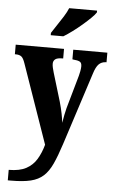

<svg xmlns="http://www.w3.org/2000/svg" viewBox="-66 -808 644 1077"><g transform="rotate(5 256.0 -270.0)"><path d="M20 167Q81 167 118 147Q155 127 176.5 91.5Q198 56 211 9L56 -435Q46 -465 34.5 -473.5Q23 -482 3 -482H-2V-536H270V-482H266Q237 -482 225.5 -473Q214 -464 214 -448Q214 -437 217 -424.5Q220 -412 224 -398L272 -239Q282 -204 288 -173.5Q294 -143 296 -122Q300 -146 304 -166.5Q308 -187 313 -206L366 -393Q369 -403 372 -419.5Q375 -436 375 -447Q375 -467 363.5 -473Q352 -479 326 -481L322 -482V-536H514V-482H510Q486 -481 470.5 -465.5Q455 -450 443 -411L311 -3Q289 65 268.5 109.5Q248 154 220 179.5Q192 205 149 215.5Q106 226 38 226H20ZM189 -619Q202 -640 219.5 -665.5Q237 -691 253.5 -717.5Q270 -744 279 -766H436V-756Q428 -743 408 -723.5Q388 -704 362.5 -682Q337 -660 310 -640Q283 -620 260 -606H189Z"/></g></svg>

Font: Noto Serif Hebrew Condensed ExtraBold
Style: Regular
Weight: 800
Width: 3
Designer: Monotype Design Team
Foundry: Monotype Imaging Inc.
Version: Version 2.004; ttfautohint (v1.8.4.7-5d5b)